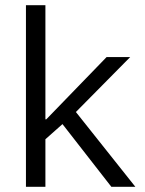

<svg xmlns="http://www.w3.org/2000/svg" viewBox="-20 -720 557 740"><path d="M80 0V-700H155V-260H158.3L390.8 -500H481.7L272.5 -288.3L501.7 0H409.2L220.8 -241.7L155 -183.3V0Z"/></svg>

Font: Funnel Sans Light Light
Style: Regular
Weight: 300
Version: Version 1.000